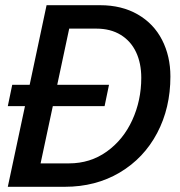

<svg xmlns="http://www.w3.org/2000/svg" viewBox="-20 -718 690 738"><path d="M27 -392H94L159 -698H365Q448 -698 509.5 -662.5Q571 -627 603 -564.5Q635 -502 635 -424Q635 -303 584 -206.5Q533 -110 440.5 -55Q348 0 229 0H10L76 -310H10ZM245 -90Q327 -90 390.5 -135.5Q454 -181 488.5 -256.5Q523 -332 523 -419Q523 -475 503 -517.5Q483 -560 444 -584Q405 -608 350 -608H246L200 -392H399L382 -310H183L136 -90Z"/></svg>

Font: Azeret Mono
Style: Italic
Weight: 400
Italic angle: -12°
Designer: Martin Vácha
Foundry: Displaay
Version: Version 1.000; Glyphs 3.0.3, build 3074